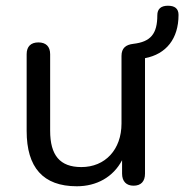

<svg xmlns="http://www.w3.org/2000/svg" viewBox="-20 -641 643 670"><path d="M248 9C317 9 375 -23 406 -82V-35C406 -8 421 7 446 7C472 7 486 -8 486 -35V-438C560 -452 603 -506 603 -589C603 -611 590 -621 566 -621C542 -621 529 -610 529 -588C529 -523 506 -495 445 -488C419 -485 404 -473 404 -446V-210C404 -119 347 -58 264 -58C189 -58 155 -99 155 -185V-452C155 -479 140 -493 114 -493C88 -493 73 -479 73 -452V-184C73 -57 130 9 248 9Z"/></svg>

Font: SN Pro Book
Style: Regular
Weight: 350
Designer: Tobias Whetton
Foundry: Supernotes
Version: Version 1.003;Glyphs 3.3 (3324)